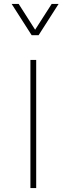

<svg xmlns="http://www.w3.org/2000/svg" viewBox="-20 -954 338 974"><path d="M39.1 -934.1 140.6 -775.4H175.8L277.3 -934.1H242.2L158.2 -803.2L74.7 -934.1ZM163.6 0V-649.9H134.3V0Z"/></svg>

Font: Estedad-FD-VF Thin
Style: Regular
Weight: 100
Designer: Amin Abedi
Version: Version 5.0